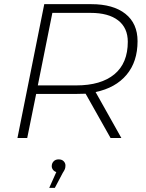

<svg xmlns="http://www.w3.org/2000/svg" viewBox="-20 -664 702 924"><path d="M440 -221 564 0H512L392 -213Q362 -212 347 -212H154L111 0H64L193 -644H419Q525 -644 583.5 -597.5Q642 -551 642 -466Q642 -367 589 -304Q536 -241 440 -221ZM595 -463Q595 -530 548.5 -566Q502 -602 416 -602H232L162 -253H347Q466 -253 530.5 -306.5Q595 -360 595 -463ZM295 132Q295 142 292.5 149Q290 156 282 168L244 240H217L251 164Q241 161 235 153Q229 145 229 136Q229 122 238 112.5Q247 103 262 103Q278 103 286.5 112Q295 121 295 132Z"/></svg>

Font: Montserrat Ace
Style: Light Italic
Weight: 300
Italic angle: -11.3°
Designer: Julieta Ulanovsky
Foundry: Julieta Ulanovsky
Version: Version 1